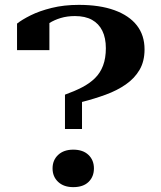

<svg xmlns="http://www.w3.org/2000/svg" viewBox="-20 -761 662 789"><path d="M247 -372V-231H317V-342Q368 -355 414.5 -372Q461 -389 497 -414Q533 -439 553.5 -474Q574 -509 574 -558Q574 -616 542.5 -656.5Q511 -697 450.5 -719Q390 -741 304 -741Q243 -741 192.5 -728.5Q142 -716 106 -698Q70 -680 50 -664V-555H183V-682Q175 -680 168.5 -675.5Q162 -671 158 -664.5Q154 -658 151 -651Q148 -644 148 -637Q162 -653 182.5 -666Q203 -679 229.5 -687Q256 -695 288 -695Q330 -695 358 -679.5Q386 -664 400.5 -634.5Q415 -605 415 -563Q415 -522 403.5 -491.5Q392 -461 370 -439.5Q348 -418 317 -402Q286 -386 247 -372ZM281 8Q242 8 219 -13.5Q196 -35 196 -69Q196 -103 219 -124.5Q242 -146 281 -146Q321 -146 343.5 -124.5Q366 -103 366 -69Q366 -35 344 -13.5Q322 8 281 8Z"/></svg>

Font: Roboto Serif 120pt Expanded SemiBold
Style: Regular
Weight: 600
Width: 7
Designer: Greg Gazdowicz
Foundry: Commercial Type
Version: Version 1.008